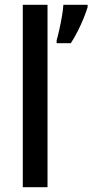

<svg xmlns="http://www.w3.org/2000/svg" viewBox="-20 -780 385 800"><path d="M178 0H75V-760H178ZM345 -750Q339 -730 328 -703Q317 -676 303 -648.5Q289 -621 275 -600H216V-612Q221 -629 227 -656Q233 -683 238 -711.5Q243 -740 244 -760H345Z"/></svg>

Font: Noto Sans Thai SemCond Med
Style: Regular
Weight: 500
Width: 4
Designer: Monotype Design Team
Foundry: Monotype Imaging Inc.
Version: Version 2.002; ttfautohint (v1.8.4.7-5d5b)